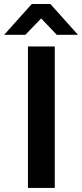

<svg xmlns="http://www.w3.org/2000/svg" viewBox="-71 -917 400 937"><path d="M65.4 -690.4H196.3V0H65.4ZM84 -897.5H174.8L309.6 -747.1H206.1L129.9 -827.1L52.7 -747.1H-50.8Z"/></svg>

Font: Dinish Expanded
Style: Bold
Weight: 700
Width: 7
Designer: Charles Nix
Foundry: Playbeing
Version: Version 2.005; ttfautohint (v1.8.3)